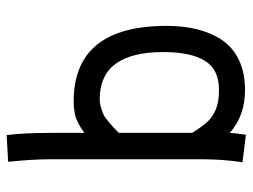

<svg xmlns="http://www.w3.org/2000/svg" viewBox="-108 -428 735 558"><g transform="rotate(90 259.0 -149.5)"><path d="M131.8 -257.3Q131.8 -72.3 268.6 -72.3Q281.2 -72.3 294.2 -76.4Q307.1 -80.6 314.2 -83.7Q321.3 -86.9 334.7 -98.4Q348.1 -109.9 350.3 -111.8Q352.5 -113.8 366.7 -127.9V-340.8Q347.7 -371.1 333.3 -386.5Q318.8 -401.9 296.9 -410.4Q274.9 -418.9 241.7 -418.9Q182.1 -418.9 157 -377.7Q131.8 -336.4 131.8 -257.3ZM443.4 -372.6V73.7Q443.4 122.6 450.7 193.8L373 198.2Q366.7 147 366.7 71.3V-27.3Q365.2 -26.4 359.1 -22.5Q353 -18.6 351.1 -17.3Q349.1 -16.1 343.5 -12.7Q337.9 -9.3 334.7 -8.1Q331.5 -6.8 325.9 -4.4Q320.3 -2 315.4 -1Q310.5 0 304 1.2Q297.4 2.4 290.3 2.9Q283.2 3.4 275.4 3.4Q55.7 3.4 55.7 -266.6Q55.7 -316.9 66.2 -357.7Q76.7 -398.4 98.1 -429.4Q119.6 -460.4 156.2 -477.5Q192.9 -494.6 241.7 -494.6Q316.9 -494.6 366.7 -450.2Q367.2 -464.8 372.1 -497.1L452.1 -487.3Q443.4 -429.2 443.4 -372.6Z"/></g></svg>

Font: Fantasque Sans Mono
Style: Regular
Weight: 400
Monospace: yes
Designer: Jany Belluz
Version: Version 1.8.0 ; ttfautohint (v1.8.2)